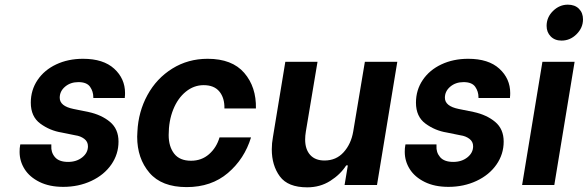

<svg xmlns="http://www.w3.org/2000/svg" viewBox="-20 -793 2519 823"><path d="M64 -142Q64 -159 66 -168L67 -174H200V-168Q198 -140 215.5 -119.5Q233 -99 272 -99Q308 -99 332.5 -118.5Q357 -138 357 -166Q357 -186 341 -198Q325 -210 303 -213L244 -225Q194 -233 153 -263Q112 -293 112 -353Q112 -407 141 -450Q170 -493 221 -517Q272 -541 336 -541Q423 -541 469.5 -498.5Q516 -456 516 -394Q516 -383 515 -377V-373H380V-376Q380 -401 366 -421Q352 -441 316 -441Q282 -441 259 -421.5Q236 -402 236 -374Q236 -338 295 -326L359 -313Q415 -301 451.5 -270.5Q488 -240 488 -186Q488 -132 457 -87.5Q426 -43 371.5 -17.5Q317 8 251 8Q192 8 149.5 -13Q107 -34 85.5 -68Q64 -102 64 -142Z M568 -207 569 -229Q573 -314 612 -385.5Q651 -457 718.5 -499Q786 -541 870 -541Q975 -541 1027 -480.5Q1079 -420 1077 -328H942Q943 -373 920.5 -400.5Q898 -428 853 -428Q811 -428 776.5 -400Q742 -372 722.5 -323.5Q703 -275 703 -214Q703 -165 726.5 -134.5Q750 -104 799 -104Q844 -104 876 -132Q908 -160 921 -204H1056Q1028 -112 957 -51.5Q886 9 780 9Q673 9 620.5 -52.5Q568 -114 568 -207Z M1596 0H1457L1471 -84H1464Q1439 -45 1395.5 -17.5Q1352 10 1297 10Q1214 10 1179.5 -37Q1145 -84 1145 -153Q1145 -179 1150 -206L1203 -528H1341L1291 -229Q1288 -211 1288 -195Q1288 -153 1309.5 -129Q1331 -105 1371 -105Q1421 -105 1453 -140.5Q1485 -176 1494 -229L1544 -528H1683Z M1715 -142Q1715 -159 1717 -168L1718 -174H1851V-168Q1849 -140 1866.5 -119.5Q1884 -99 1923 -99Q1959 -99 1983.5 -118.5Q2008 -138 2008 -166Q2008 -186 1992 -198Q1976 -210 1954 -213L1895 -225Q1845 -233 1804 -263Q1763 -293 1763 -353Q1763 -407 1792 -450Q1821 -493 1872 -517Q1923 -541 1987 -541Q2074 -541 2120.5 -498.5Q2167 -456 2167 -394Q2167 -383 2166 -377V-373H2031V-376Q2031 -401 2017 -421Q2003 -441 1967 -441Q1933 -441 1910 -421.5Q1887 -402 1887 -374Q1887 -338 1946 -326L2010 -313Q2066 -301 2102.5 -270.5Q2139 -240 2139 -186Q2139 -132 2108 -87.5Q2077 -43 2022.5 -17.5Q1968 8 1902 8Q1843 8 1800.5 -13Q1758 -34 1736.5 -68Q1715 -102 1715 -142Z M2305 -528H2443L2356 0H2218ZM2323 -682Q2323 -719 2350.5 -746Q2378 -773 2414 -773Q2444 -773 2461.5 -755.5Q2479 -738 2479 -710Q2479 -674 2451.5 -646.5Q2424 -619 2387 -619Q2358 -619 2340.5 -637Q2323 -655 2323 -682Z"/></svg>

Font: Be Vietnam
Style: Bold Italic
Weight: 700
Italic angle: -9.66701°
Designer: Gabriel Lam
Foundry: TypeRant
Version: Version 3.000